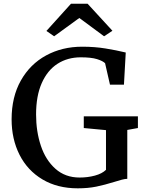

<svg xmlns="http://www.w3.org/2000/svg" viewBox="-20 -1003 783 1034"><path d="M42.5 0ZM422.9 -751.5Q490.2 -751.5 548.6 -741.9Q606.9 -732.4 657.2 -720.2L647.5 -546.9H572.3L545.9 -662.6Q533.7 -674.8 502.4 -684.6Q471.2 -694.3 415 -694.3Q343.8 -694.3 289.6 -659.4Q235.4 -624.5 204.8 -555.4Q174.3 -486.3 174.3 -386.7Q174.3 -295.4 200 -218.3Q225.6 -141.1 278.6 -94Q331.5 -46.9 408.7 -46.9Q452.6 -46.9 491.2 -57.4Q529.8 -67.9 550.8 -88.4V-302.2L431.2 -313.5V-376.5H722.7V-313.5L665.5 -303.2V-40Q652.8 -39.6 636.5 -35.4Q620.1 -31.2 595.7 -23.4Q543.9 -7.3 499 2Q454.1 11.2 398.9 11.2Q289.1 11.2 208.5 -36.9Q127.9 -85 85.2 -169.4Q42.5 -253.9 42.5 -360.4Q42.5 -481 92.3 -569.3Q142.1 -657.7 228.5 -704.6Q314.9 -751.5 422.9 -751.5ZM362.3 -982.9H451.7L585.4 -837.4L540.5 -807.6L407.2 -906.2L271.5 -807.6L230 -836.4Z"/></svg>

Font: Merriweather
Style: Regular
Weight: 400
Designer: Eben Sorkin
Foundry: Eben Sorkin
Version: Version 1.584; ttfautohint (v1.6)